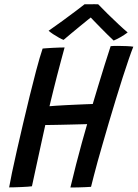

<svg xmlns="http://www.w3.org/2000/svg" viewBox="-20 -865 635 886"><path d="M22.2 -0.3Q25.9 -22.4 35.2 -67.5Q44.6 -112.5 58 -171.3Q71.4 -230.2 86.6 -295.1Q101.8 -359.9 117.2 -422.7Q132.6 -485.5 146.3 -537.2Q155.2 -570.1 162.8 -596.8Q170.5 -623.5 176.7 -641Q181.4 -641.5 194.1 -642.4Q206.8 -643.4 222.4 -644.2Q238.1 -644.9 253.2 -645.5Q268.3 -646 278.1 -646Q270.7 -619.8 261.3 -584Q251.9 -548.1 243.2 -515.3Q235.4 -485.1 228.2 -456Q220.9 -426.9 215.7 -405.1Q210.4 -383.3 208.4 -374.8Q219.9 -375.8 239.9 -377.2Q260 -378.7 284.3 -379.8Q308.6 -380.9 332.8 -382.1Q357 -383.3 376.9 -384Q396.9 -384.8 408 -385.1Q418.7 -421.1 433.1 -468.6Q447.4 -516.1 462.6 -564.6Q477.8 -613.1 490.6 -652Q495.9 -652.7 505.2 -653Q514.6 -653.2 524.2 -653.2Q544.3 -653.2 565 -652.2Q585.7 -651.2 595.2 -649.5Q586.8 -628.8 574 -591.6Q561.1 -554.4 545.8 -506.5Q530.6 -458.6 514.2 -405.3Q497.9 -352 482 -298.2Q466.2 -244.4 452.2 -195.6Q440.8 -156.5 430.6 -119.8Q420.4 -83.1 412.8 -53Q405.1 -23 400.1 -2.9Q391.3 -2.2 375 -1.4Q358.8 -0.6 340.1 -0.2Q321.4 0.2 304.8 0.2Q317.7 -53.9 331.2 -106.4Q344.8 -158.9 357.8 -206.4Q370.8 -253.9 382.1 -292.2Q371.6 -291.7 352.2 -291.4Q332.8 -291.1 308.9 -290.3Q285.1 -289.6 261.3 -289.2Q237.5 -288.7 218.3 -288.4Q199.1 -288.1 189 -288.1Q180.3 -248.2 169.9 -201.3Q159.6 -154.4 150.3 -111.4Q141.1 -68.4 134.7 -39.3Q128.3 -10.1 127.4 -5.4Q120.1 -4.3 106.7 -3.4Q93.2 -2.6 77.4 -1.8Q61.5 -1 46.8 -0.7Q32.1 -0.3 22.2 -0.3ZM432.9 -845.4Q451.9 -825.3 477.1 -800.7Q502.2 -776.1 526.8 -753.1Q551.4 -730.1 569.1 -715.2Q552.5 -702.8 535.5 -693.2Q518.5 -683.6 504.5 -677.8Q492.6 -688.6 476.5 -704.7Q460.4 -720.8 443.6 -737.8Q426.8 -754.8 413.5 -768.7Q400.2 -782.6 394.1 -789.2H405Q400.6 -785.7 385.4 -773.6Q370.3 -761.5 350.1 -744.9Q329.9 -728.4 309.4 -711.3Q288.9 -694.2 273.3 -680.9Q265.1 -683.9 251.9 -691.2Q238.7 -698.4 225.5 -707.2Q212.4 -716 204.3 -723Q233.9 -743.4 268.7 -768.9Q303.6 -794.4 332 -815.9Q360.4 -837.4 370.1 -845.2Q376.2 -845.2 388.2 -845.3Q400.2 -845.4 412.8 -845.5Q425.4 -845.5 432.9 -845.4Z"/></svg>

Font: Grandstander Thin
Style: Italic
Weight: 100
Italic angle: -15°
Designer: Tyler Finck
Foundry: Etcetera Type Co
Version: Version 1.200